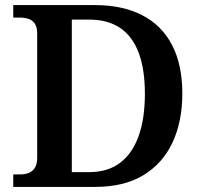

<svg xmlns="http://www.w3.org/2000/svg" viewBox="-20 -734 792 754"><path d="M32 0V-49H59Q78 -49 93 -55Q108 -61 117 -75Q126 -89 126 -114V-602Q126 -628 116.5 -641.5Q107 -655 91.5 -660Q76 -665 56 -665H32V-714H353Q461 -714 538 -674.5Q615 -635 655.5 -557.5Q696 -480 696 -366Q696 -257 657.5 -174.5Q619 -92 543 -46Q467 0 353 0ZM330 -58Q403 -58 451.5 -94.5Q500 -131 524.5 -200Q549 -269 549 -366Q549 -462 524.5 -527Q500 -592 451.5 -624.5Q403 -657 331 -657H262V-58Z"/></svg>

Font: Noto Serif Khmer SemiBold
Style: Regular
Weight: 600
Version: Version 2.003